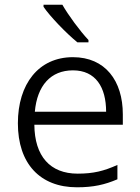

<svg xmlns="http://www.w3.org/2000/svg" viewBox="-20 -786 596 816"><path d="M245 -766H165V-757C192 -717 261 -645 309 -606H356V-616C320 -654 270 -722 245 -766ZM290 -543C144 -543 56 -429 56 -262C56 -91 150 10 307 10C377 10 425 -1 479 -24V-85C421 -59 377 -48 310 -48C193 -48 127 -122 126 -256H502V-300C502 -443 427 -543 290 -543ZM290 -487C386 -487 431 -416 431 -311H128C138 -423 196 -487 290 -487Z"/></svg>

Font: Noto Sans Syriac Light
Style: Regular
Weight: 300
Designer: Patrick Giasson and the Monotype Design Team
Foundry: Monotype Imaging Inc.
Version: Version 3.000